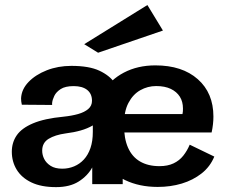

<svg xmlns="http://www.w3.org/2000/svg" viewBox="-20 -748 929 780"><path d="M207.7 12.2Q147.5 12.2 107.8 -6.8Q68.1 -25.7 48 -58.4Q28 -91.1 28 -131.6Q28 -169.3 48 -198.3Q67.9 -227.3 114.1 -246.9Q160.3 -266.5 237.5 -273.9Q270.9 -277.3 297.2 -284.7Q323.5 -292.2 338.6 -305.3Q353.7 -318.3 353.7 -338.5Q353.7 -367.2 334.2 -382.7Q314.6 -398.2 279.4 -398.2Q245.1 -398.2 226.6 -386.2Q208.1 -374.2 200.6 -358.4Q193.1 -342.6 191.9 -330.9Q191.7 -327.7 191.5 -325.5Q191.3 -323.3 192.4 -321.6L68.7 -322.6Q67.2 -329.7 66.3 -335.9Q65.4 -342.1 65.6 -348.5Q67.3 -385.1 95.8 -414.8Q124.3 -444.5 170.1 -462.5Q215.9 -480.4 269.7 -480.4Q342.1 -480.4 383.7 -460.8Q425.4 -441.3 446.1 -411.1Q466.7 -380.9 472.6 -347.2Q478.5 -313.5 478.5 -285.5V0H354.7V-67.7Q335.4 -33 299.3 -10.4Q263.2 12.2 207.7 12.2ZM233.1 -62.7Q258.4 -62.7 281.1 -72.2Q303.9 -81.7 320.9 -100.2Q337.9 -118.7 347.5 -146.6Q357.1 -174.5 357.1 -212.6V-238.5Q335.1 -225.7 307.6 -217.9Q280 -210.1 246.1 -205.9Q203.7 -200 177.5 -184Q151.4 -168 151.4 -136Q151.4 -118.5 159.6 -102.1Q167.9 -85.7 185.8 -74.2Q203.8 -62.7 233.1 -62.7ZM475.1 -284.5H721.3Q722.7 -290.6 723 -296Q723.3 -301.4 723.3 -307.1Q723.3 -335 710.6 -355.2Q697.9 -375.3 673.8 -386.9Q649.7 -398.4 614.4 -398.4Q580 -398.4 550.1 -381.6Q520.2 -364.9 501.8 -329.9Q483.4 -294.9 483.9 -240.9Q483.5 -185.9 500 -148.4Q516.5 -110.9 548.9 -92Q581.3 -73 627.9 -73Q661.1 -73 685 -84.3Q708.8 -95.6 724.6 -115.6Q740.4 -135.6 750.7 -160.2L850.6 -111.9Q833.7 -70.7 798.9 -43.4Q764.2 -16.1 718.5 -2.3Q672.8 11.4 620.5 11.4Q545.9 11.4 487.9 -16.5Q429.9 -44.4 396.5 -100.6Q363.1 -156.7 363.1 -240.2Q363.1 -315.8 395.1 -369.7Q427.1 -423.7 483.2 -453Q539.3 -482.4 611.2 -482.4Q720.1 -482.4 783.5 -426.3Q847 -370.2 847 -274.4Q847 -259.3 845.2 -243.3Q843.5 -227.3 839.7 -209.9H471.7ZM378.5 -533.8 322.1 -568.5 578.8 -727.6 641.9 -623.9Z"/></svg>

Font: Panamera Thin
Style: Regular
Weight: 100
Designer: Bastien Sozeau
Foundry: NBR — Bastien Sozeau
Version: Version 3.003;gftools[0.9.33]